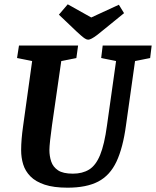

<svg xmlns="http://www.w3.org/2000/svg" viewBox="-20 -859 723 890"><path d="M293 11Q229 11 187 -3Q145 -17 121 -41.5Q97 -66 87.5 -97Q78 -128 78 -163Q78 -211 87 -274L129 -576L59 -590L68 -648H342L334 -590L264 -576L221 -278Q216 -243 212.5 -210.5Q209 -178 209 -164Q209 -135 217.5 -110Q226 -85 249 -69.5Q272 -54 318 -54Q362 -54 393 -73Q424 -92 444 -140.5Q464 -189 476 -278L518 -576L449 -590L456 -648H683L676 -590L606 -576L564 -278Q550 -174 520 -110Q490 -46 435.5 -17.5Q381 11 293 11ZM389 -675Q382 -675 373.5 -680.5Q365 -686 355.5 -694.5Q346 -703 336 -712L253 -791L294 -839L403 -778L531 -837L555 -798L464 -724Q445 -708 430.5 -697Q416 -686 405.5 -680.5Q395 -675 389 -675Z"/></svg>

Font: Faustina Light
Style: Bold Italic
Weight: 700
Italic angle: -8°
Version: Version 1.200